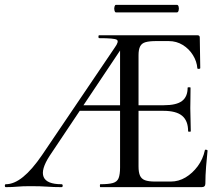

<svg xmlns="http://www.w3.org/2000/svg" viewBox="-24 -770 923 790"><path d="M0 0Q-4 0 -4 -6Q-4 -12 0 -12Q34 -12 71 -42Q108 -72 149 -132L448 -574Q467 -600 456.5 -606.5Q446 -613 384 -613Q381 -613 381 -619Q381 -625 384 -625H788Q798 -625 798 -616L800 -490Q800 -487 794.5 -486.5Q789 -486 788 -489Q786 -517 770 -543Q754 -569 728 -585Q702 -601 670 -601H619Q591 -601 575 -596.5Q559 -592 552.5 -579Q546 -566 546 -543V-85Q546 -61 552 -47.5Q558 -34 572.5 -28.5Q587 -23 614 -23H679Q711 -23 739.5 -40Q768 -57 789.5 -86Q811 -115 819 -152Q819 -155 824.5 -154Q830 -153 830 -150Q827 -123 824 -85Q821 -47 821 -15Q821 0 806 0H389Q387 0 387 -6Q387 -12 389 -12Q423 -12 440.5 -17Q458 -22 464 -37Q470 -52 470 -81V-588L498 -604L181 -130Q143 -72 155.5 -42Q168 -12 229 -12Q234 -12 234 -6Q234 0 229 0Q197 0 170 -2Q143 -4 101 -4Q68 -4 47.5 -2Q27 0 0 0ZM290 -314 305 -337H522L529 -314ZM750 -230Q750 -273 725.5 -293.5Q701 -314 648 -314H498V-337H650Q702 -337 725 -354.5Q748 -372 748 -409Q748 -411 754 -411Q760 -411 760 -409Q760 -378 759.5 -361Q759 -344 759 -325Q759 -302 760 -279Q761 -256 761 -230Q761 -228 755.5 -228Q750 -228 750 -230ZM453 -719Q449 -719 447 -727Q445 -735 447 -742.5Q449 -750 453 -750H704Q709 -750 711 -742.5Q713 -735 711 -727Q709 -719 704 -719Z"/></svg>

Font: Cormorant Medium
Style: Regular
Weight: 500
Designer: Christian Thalmann (Catharsis Fonts)
Foundry: Catharsis Fonts
Version: Version 4.000